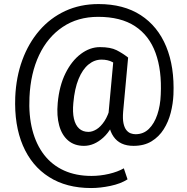

<svg xmlns="http://www.w3.org/2000/svg" viewBox="-20 -719 937 960"><path d="M435.5 221.2Q312 221.2 225.1 166Q138.2 110.8 94.5 8.8Q50.8 -93.3 56.2 -233.4Q60.5 -334 91.6 -418.7Q122.6 -503.4 177 -566.4Q231.4 -629.4 306.2 -664.1Q380.9 -698.7 472.7 -698.7Q598.1 -698.7 683.6 -643.3Q769 -587.9 811 -486.1Q853 -384.3 847.2 -245.6Q845.2 -200.7 833.7 -155.5Q822.3 -110.4 798.6 -72.8Q774.9 -35.2 737.8 -12.5Q700.7 10.3 647.5 10.3Q579.6 10.3 547.6 -36.1Q515.6 -82.5 523.4 -160.6L548.3 -431.2H620.6L595.7 -160.6Q592.8 -125 597.4 -102.8Q602.1 -80.6 611.8 -68.6Q621.6 -56.6 633.8 -52.2Q646 -47.9 657.7 -47.9Q697.3 -47.9 724.4 -74.5Q751.5 -101.1 766.6 -146Q781.7 -190.9 783.7 -245.6Q789.6 -367.2 757.8 -454.3Q726.1 -541.5 655 -588.1Q584 -634.8 470.7 -634.8Q368.7 -634.8 293.5 -584.2Q218.3 -533.7 175.5 -443.4Q132.8 -353 127.4 -233.4Q123 -142.1 141.8 -69.3Q160.6 3.4 200.4 54.9Q240.2 106.4 300 133.5Q359.9 160.6 437.5 160.6Q481 160.6 524.9 150.4Q568.8 140.1 599.1 122.6L617.7 177.7Q583.5 199.7 532.5 210.4Q481.4 221.2 435.5 221.2ZM399.9 10.3Q352.1 10.3 320.6 -16.6Q289.1 -43.5 275.9 -91.8Q262.7 -140.1 268.6 -204.1Q276.4 -290 307.4 -352.5Q338.4 -415 384 -449.2Q429.7 -483.4 479.5 -483.4Q532.7 -483.4 563 -468Q593.3 -452.6 620.6 -431.2L579.1 -383.8Q564.5 -397 541.7 -408.9Q519 -420.9 487.3 -420.9Q452.1 -420.9 422.4 -396.5Q392.6 -372.1 372.8 -324Q353 -275.9 346.7 -204.1Q342.3 -158.2 349.6 -125.7Q356.9 -93.3 375.5 -76.4Q394 -59.6 422.4 -59.6Q441.4 -59.6 462.4 -72.3Q483.4 -85 502.2 -113.3Q521 -141.6 532.7 -187.5L564.9 -152.3Q542.5 -72.8 496.6 -31.2Q450.7 10.3 399.9 10.3Z"/></svg>

Font: Heebo
Style: Regular
Weight: 400
Designer: Oded Ezer
Foundry: Ezer Type House
Version: Version 3.100